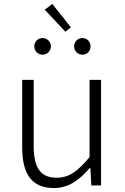

<svg xmlns="http://www.w3.org/2000/svg" viewBox="-20 -936 630 969"><path d="M253 13C327 13 381 -28 433 -88H436L441 0H490V-533H432V-143C372 -71 328 -39 266 -39C184 -39 150 -90 150 -199V-533H92V-192C92 -55 142 13 253 13ZM310 -776 338 -798 244 -916 206 -887ZM195 -660C218 -660 237 -679 237 -702C237 -725 218 -744 195 -744C171 -744 153 -725 153 -702C153 -679 171 -660 195 -660ZM396 -660C420 -660 437 -679 437 -702C437 -725 420 -744 396 -744C372 -744 354 -725 354 -702C354 -679 372 -660 396 -660Z"/></svg>

Font: Genne Gothic Light
Style: Regular
Weight: 300
Designer: Ryoko NISHIZUKA (kana & ideographs); Paul D. Hunt (Latin, Greek & Cyrillic); Wenlong ZHANG (bopomofo); Sandoll Communica
Foundry: Adobe Systems Incorporated
Version: Version 1.004;PS 1.004;hotconv 16.6.51;makeotf.lib2.5.65220